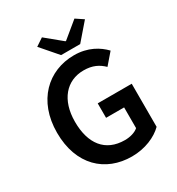

<svg xmlns="http://www.w3.org/2000/svg" viewBox="-200 -976 1030 1115"><g transform="rotate(-30 314.5 -418.5)"><path d="M358 12C447 12 523 -22 567 -66V-355H339V-258H460V-119C440 -101 405 -91 370 -91C239 -91 171 -181 171 -328C171 -474 248 -562 363 -562C423 -562 461 -542 494 -510L557 -583C516 -626 452 -666 359 -666C185 -666 49 -539 49 -325C49 -108 181 12 358 12ZM295 -704H423L519 -815L468 -849L361 -761H357L250 -849L199 -815Z"/></g></svg>

Font: Source Sans Pro Semibold
Style: Regular
Weight: 600
Designer: Paul D. Hunt
Foundry: Adobe Systems Incorporated
Version: Version 3.006;hotconv 1.0.111;makeotfexe 2.5.65597